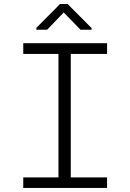

<svg xmlns="http://www.w3.org/2000/svg" viewBox="-20 -923 640 943"><path d="M429.7 -785.2V-776.9H375.5L293 -861.8L211.4 -776.9H158.7V-786.6L274.9 -903.3H312ZM94.2 -710.9H505.9V-658.2H327.6V-51.8H505.9V0H94.2V-51.8H267.1V-658.2H94.2Z"/></svg>

Font: TypoPRO Roboto Mono
Style: Regular
Weight: 300
Designer: Google
Version: Version 2.000986; 2015; ttfautohint (v1.3)